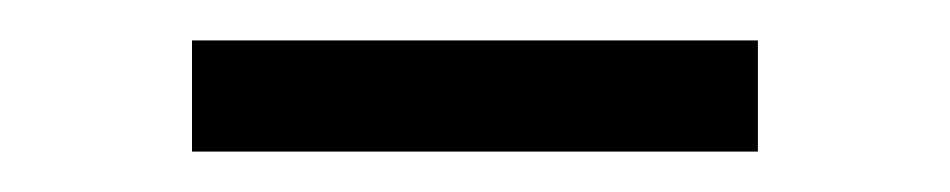

<svg xmlns="http://www.w3.org/2000/svg" viewBox="-20 -318 470 95"><path d="M75 -243V-298H355V-243Z"/></svg>

Font: Mohave Light Light
Style: Regular
Weight: 300
Version: Version 2.003